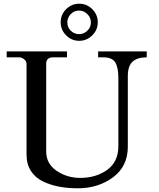

<svg xmlns="http://www.w3.org/2000/svg" viewBox="-20 -1000 855 1035"><path d="M16 -691V-723H341V-691H264Q229 -689 229 -657V-184Q229 -117 285.5 -79Q342 -41 412 -41Q498 -41 558 -84.5Q618 -128 618 -212V-580Q618 -637 601 -664Q584 -691 536 -691H509V-723H771V-691Q720 -691 694.5 -667.5Q669 -644 669 -590V-209Q669 -103 589 -44Q509 15 400 15Q346 15 300 6.5Q254 -2 212.5 -21.5Q171 -41 147 -78Q123 -115 123 -167V-656Q123 -670 110 -680.5Q97 -691 83 -691ZM336.5 -809.5Q307 -839 307 -880Q307 -921 336.5 -950.5Q366 -980 407 -980Q448 -980 477.5 -950.5Q507 -921 507 -880Q507 -839 477.5 -809.5Q448 -780 407 -780Q366 -780 336.5 -809.5ZM361.5 -924Q343 -905 343 -879Q343 -853 361.5 -834.5Q380 -816 406 -816Q432 -816 451 -834.5Q470 -853 470 -879Q470 -905 451 -924Q432 -943 406 -943Q380 -943 361.5 -924Z"/></svg>

Font: Academico
Style: Regular
Weight: 400
Foundry: Steinberg Media Technologies GmbH
Version: Version 0.902